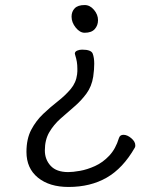

<svg xmlns="http://www.w3.org/2000/svg" viewBox="-20 -528 640 762"><path d="M369 -448Q369 -427 356 -412.5Q343 -398 316 -398Q297 -398 280.5 -418.5Q264 -439 264 -462Q264 -482 276.5 -495Q289 -508 316 -508Q337 -508 353 -489Q369 -470 369 -448ZM515 58Q468 140 403.5 177Q339 214 252 214Q176 214 130.5 177Q85 140 85 75Q85 23 104 -13Q123 -49 151.5 -76Q180 -103 209.5 -126Q239 -149 260.5 -174.5Q282 -200 286 -233Q287 -239 287 -245Q287 -251 287 -256Q287 -270 285 -282.5Q283 -295 278 -311Q278 -313 277.5 -313.5Q277 -314 277 -315Q277 -323 286 -327Q295 -331 306 -331Q342 -331 348 -315Q354 -299 354 -275Q354 -264 353 -251Q352 -238 350 -224Q344 -185 323 -156.5Q302 -128 274.5 -104.5Q247 -81 220 -57Q193 -33 175.5 -3Q158 27 158 69Q158 105 181 130Q204 155 251 155Q269 155 297.5 150Q326 145 357 131Q388 117 413.5 90Q439 63 452 20Q456 7 470 7Q485 7 501 20.5Q517 34 517 49Q517 55 515 58Z"/></svg>

Font: Moon Stars Kai T
Style: Regular
Weight: 400
Designer: GuiWonder
Version: Version 1.101